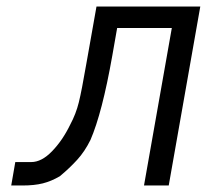

<svg xmlns="http://www.w3.org/2000/svg" viewBox="-20 -570 640 590"><path d="M27 -72H76Q108 -72 140.2 -105.5Q172.5 -139 195.5 -186.5Q213.5 -220 222.2 -255.5Q231 -291 245 -372.5L250 -400.5L276.5 -550H595.5L498.5 0H422.5L508 -484H340L325 -398.5Q294 -223 258 -140Q240.5 -104.5 217.2 -79Q194 -53.5 164 -28.5Q137.5 -13 111.5 -6.5Q85.5 0 49.5 0H14.5Z"/></svg>

Font: JuliaMono Light
Style: Italic
Weight: 300
Italic angle: -9°
Monospace: yes
Designer: cormullion
Foundry: corm
Version: Version 0.054; ttfautohint (v1.8.4)